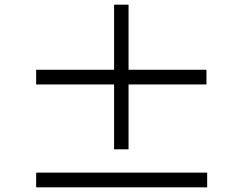

<svg xmlns="http://www.w3.org/2000/svg" viewBox="-20 -823 1040 823"><path d="M865 -461V-524H531V-803H469V-524H135V-461H469V-183H531V-461ZM868 -83H135V-20H868Z"/></svg>

Font: Noto Sans HK DemiLight
Style: Regular
Weight: 350
Designer: Ryoko NISHIZUKA 西塚涼子 (kana, bopomofo & ideographs); Paul D. Hunt (Latin, Greek & Cyrillic); Sandoll Communications 산돌커뮤니
Foundry: Adobe
Version: Version 2.004;hotconv 1.0.118;makeotfexe 2.5.65603